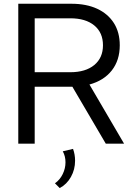

<svg xmlns="http://www.w3.org/2000/svg" viewBox="-20 -752 706 1005"><path d="M629.4 0H533.7L358.9 -297.9H161.6V0H75.7V-732.4H353.5Q432.1 -732.4 488.8 -706.1Q545.4 -679.7 576.2 -631.1Q606.9 -582.5 606.9 -515.1Q606.9 -436.5 565.2 -383.3Q523.4 -330.1 448.2 -309.6ZM161.6 -374H348.1Q427.7 -374 473.4 -411.6Q519 -449.2 519 -515.1Q519 -581.1 473.6 -618.7Q428.2 -656.2 348.1 -656.2H161.6ZM292.5 232.4 267.6 207.5Q293.9 189 308.3 159.2Q322.8 129.4 322.8 97.7Q322.8 65.4 308.6 40L362.3 27.3Q373 56.6 373 89.4Q373 135.3 351.3 174.1Q329.6 212.9 292.5 232.4Z"/></svg>

Font: Kumbh Sans
Style: Regular
Weight: 400
Version: Version 1.005